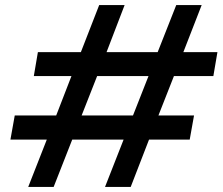

<svg xmlns="http://www.w3.org/2000/svg" viewBox="-20 -735 875 755"><path d="M91 0 164 -186H21L38 -281H201L261 -436H113L129 -530H298L370 -715H470L399 -530H600L673 -715H773L701 -530H835L819 -436H664L603 -281H743L726 -186H566L494 0H393L466 -186H264L191 0ZM301 -281H503L564 -436H362Z"/></svg>

Font: Rethink Sans Medium
Style: Italic
Weight: 500
Italic angle: -10°
Designer: The Rethink Sans project authors (Hans Thiessen). DM Sans designed by Colophon Foundry.
Foundry: Rethink Communications LLC
Version: Version 1.001